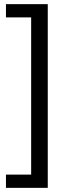

<svg xmlns="http://www.w3.org/2000/svg" viewBox="-20 -725 357 925"><path d="M8.7 180V116.2H130.1V-641.2H8.7V-705H210.1V180Z"/></svg>

Font: Mulish ExtraLight
Style: Regular
Weight: 200
Designer: Vernon Adams
Foundry: Vernon Adams
Version: Version 3.603